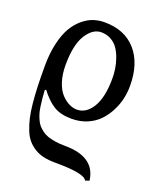

<svg xmlns="http://www.w3.org/2000/svg" viewBox="-134 -533 733 881"><g transform="rotate(20 233.0 -92.5)"><path d="M433.1 -213.9Q433.1 -183.1 426.3 -151.9Q419.4 -120.6 403.6 -89.6Q387.7 -58.6 365 -34.7Q342.3 -10.7 307.9 4.2Q273.4 19 231.9 19Q178.7 19 144.5 -1.7Q110.4 -22.5 76.2 -67.9V-64.9Q75.7 -64.9 74 -64Q72.3 -63 71.8 -63Q73.2 -38.6 74.7 -22.7Q76.2 -6.8 79.1 13.4Q82 33.7 85.9 46.9Q89.8 60.1 96.7 75.4Q103.5 90.8 112.3 100.3Q121.1 109.9 133.8 119.4Q146.5 128.9 162.6 134.3Q178.7 139.6 199.7 142.8Q220.7 146 246.1 146Q393.1 146 407.2 257.8L387.2 264.2Q375 233.9 231 233.9Q199.2 233.9 173.8 228.3Q148.4 222.7 128.7 210.2Q108.9 197.8 94.2 180.9Q79.6 164.1 69.1 137.9Q58.6 111.8 51.8 82.8Q44.9 53.7 41 13.2Q37.1 -27.3 35.6 -69.3Q34.2 -111.3 34.2 -167Q34.2 -228.5 45.7 -277.8Q57.1 -327.1 75.7 -358.6Q94.2 -390.1 119.4 -411.1Q144.5 -432.1 170.4 -440.7Q196.3 -449.2 224.1 -449.2Q322.8 -449.2 377.9 -386.5Q433.1 -323.7 433.1 -213.9ZM240.2 -28.8Q285.6 -28.8 315.4 -77.6Q345.2 -126.5 345.2 -219.2Q345.2 -241.7 341.8 -264.9Q338.4 -288.1 329.8 -313Q321.3 -337.9 308.3 -357.2Q295.4 -376.5 273.9 -388.7Q252.4 -400.9 226.1 -400.9Q184.1 -400.9 153.1 -351.6Q122.1 -302.2 122.1 -204.1Q122.1 -158.7 133.5 -123.3Q145 -87.9 163.3 -68.1Q181.6 -48.3 201.4 -38.6Q221.2 -28.8 240.2 -28.8Z"/></g></svg>

Font: Linear Smooth Low Contrast
Style: Regular
Weight: 500
Designer: Philipp H. Poll, Flanker
Foundry: Philipp H. Poll, reworked by Flanker
Version: Version 1.010 | FøM Fix